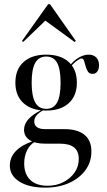

<svg xmlns="http://www.w3.org/2000/svg" viewBox="-20 -681 498 894"><path d="M190.3 192.7Q114.5 192.7 70.2 164.5Q25.8 136.3 25.8 90.3Q25.8 51.6 53.6 22.6Q81.5 -6.5 136.3 -25L141.9 -20.2Q119.4 -8.1 106 19Q92.7 46 92.7 79.8Q92.7 129.8 121 156.9Q149.2 183.9 201.6 183.9Q242.7 183.9 275.4 166.9Q308.1 150 327.4 122.2Q346.8 94.4 346.8 58.9Q346.8 23.4 325 5.6Q303.2 -12.1 258.9 -12.1H189.5Q143.5 -12.1 117.7 -29Q91.9 -46 91.9 -76.6Q91.9 -103.2 112.5 -126.2Q133.1 -149.2 172.6 -168.5L181.5 -167.7Q159.7 -155.6 149.6 -143.1Q139.5 -130.6 139.5 -115.3Q139.5 -98.4 152 -89.1Q164.5 -79.8 189.5 -79.8H279Q341.1 -79.8 373.4 -53.2Q405.6 -26.6 405.6 24.2Q405.6 73.4 377.8 111.3Q350 149.2 301.6 171Q253.2 192.7 190.3 192.7ZM195.2 -166.1Q128.2 -166.1 89.9 -200.4Q51.6 -234.7 51.6 -296Q51.6 -358.1 89.9 -392.3Q128.2 -426.6 195.2 -426.6Q262.1 -426.6 300 -392.3Q337.9 -358.1 337.9 -296Q337.9 -234.7 300 -200.4Q262.1 -166.1 195.2 -166.1ZM195.2 -174.2Q229.8 -174.2 246 -204Q262.1 -233.9 262.1 -296Q262.1 -358.9 246 -388.3Q229.8 -417.7 195.2 -417.7Q160.5 -417.7 144 -388.3Q127.4 -358.9 127.4 -296Q127.4 -233.9 144 -204Q160.5 -174.2 195.2 -174.2ZM411.3 -337.1Q396 -337.1 389.1 -348Q382.3 -358.9 378.6 -373Q375 -387.1 371.4 -398Q367.7 -408.9 358.9 -408.9Q354.8 -408.9 343.1 -401.6Q331.5 -394.4 319.8 -382.3Q308.1 -370.2 301.6 -354L296.8 -359.7Q309.7 -387.9 337.9 -407.3Q366.1 -426.6 392.7 -426.6Q415.3 -426.6 428.2 -413.3Q441.1 -400 441.1 -377.4Q441.1 -358.9 433.1 -348Q425 -337.1 411.3 -337.1ZM87.9 -485.5 82.3 -490.3 204 -661.3H212.9L333.1 -490.3L327.4 -485.5L178.2 -594.4L200 -593.5Z"/></svg>

Font: Playfair 144pt SemiCondensed Light
Style: Regular
Weight: 300
Width: 4
Designer: Claus Eggers Sørensen
Foundry: Claus Eggers Sørensen
Version: Version 2.203